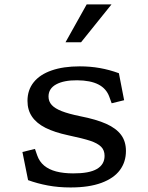

<svg xmlns="http://www.w3.org/2000/svg" viewBox="-20 -826 660 858"><path d="M105.5 -21 80.2 -146.8 136.2 -160.5 146.2 -131.8Q156 -103.7 177.3 -86Q198.7 -68.3 230.9 -59.8Q263.2 -51.3 306.7 -51.2Q378.7 -50.8 413 -70.9Q447.3 -91 447.3 -129.5Q447.3 -155 431.5 -170.5Q415.7 -186 383.3 -196.8Q351 -207.5 284.7 -221.5Q223.3 -234.7 183.3 -254.8Q143.3 -275 123.1 -304.7Q102.8 -334.3 102.8 -375.2Q102.8 -424 130.7 -458.6Q158.5 -493.2 210.9 -511.3Q263.3 -529.5 336.5 -529.5Q383.2 -529.5 426.1 -521.9Q469 -514.3 511.3 -498.8L534.7 -378.2L479 -364.5L468.5 -393.5Q455.3 -430.2 419.8 -448.5Q384.3 -466.8 324.8 -467.2Q265.8 -467.7 231.3 -449.1Q196.8 -430.5 196.8 -394.5Q196.8 -372.7 211.2 -356.8Q225.7 -341 256.1 -329.2Q286.5 -317.3 337.7 -306.8Q410.5 -292.5 454.8 -272.6Q499.2 -252.7 521 -223.4Q542.8 -194.2 542.8 -151.3Q542.8 -102.3 515.7 -65.8Q488.5 -29.2 433.2 -8.8Q377.8 11.7 295.5 11.7Q240.7 11.7 194 2.9Q147.3 -5.8 105.5 -21ZM478.2 -806.2H367.3L272.8 -637.2H342.3Z"/></svg>

Font: Monaspace Xenon Var ExtraLight
Style: Regular
Weight: 200
Designer: Riley Cran and the Lettermatic Team
Version: Version 1.200 (Monaspace Xenon Var)